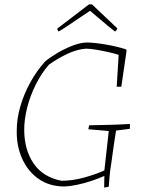

<svg xmlns="http://www.w3.org/2000/svg" viewBox="-20 -840 658 872"><path d="M453 12 454 -41Q430 -30 397 -19Q364 -8 331.5 -1Q299 6 274 7Q205 7 156 -27Q107 -61 81 -118.5Q55 -176 56 -246Q56 -301 72.5 -357.5Q89 -414 118 -466.5Q147 -519 185 -561Q208 -580 241 -599.5Q274 -619 309 -632.5Q344 -646 373 -647Q405 -647 456.5 -638.5Q508 -630 552 -616L555 -611L531 -446H510L519 -591Q500 -597 471.5 -603.5Q443 -610 415.5 -614.5Q388 -619 370 -619Q329 -616 284 -594.5Q239 -573 202 -546Q168 -507 142.5 -456Q117 -405 103.5 -351.5Q90 -298 90 -251Q90 -161 132 -98.5Q174 -36 259 -19Q310 -19 363.5 -34Q417 -49 454 -66L474 -245L381 -253L385 -271Q435 -272 478.5 -273Q522 -274 570 -277V-255L507 -247Q501 -211 496 -175Q491 -139 486 -103Q479 -60 477 -31Q475 -2 474 8ZM502 -697Q490 -706 470 -722.5Q450 -739 428.5 -757.5Q407 -776 389 -791Q368 -777 342 -759.5Q316 -742 291.5 -725.5Q267 -709 250 -699L247 -697Q245 -698 242.5 -702.5Q240 -707 240 -710L384 -820H398L513 -711Q512 -707 508.5 -702.5Q505 -698 502 -697Z"/></svg>

Font: Labrada ExtraLight
Style: Italic
Weight: 200
Italic angle: -7°
Designer: Mercedes Jáuregui
Foundry: Omnibus-Type Team
Version: Version 1.000; ttfautohint (v1.8.4.7-5d5b)